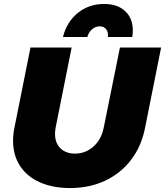

<svg xmlns="http://www.w3.org/2000/svg" viewBox="-20 -941 834 970"><path d="M713 -296Q695 -203 643 -134.5Q591 -66 512 -28.5Q433 9 334 9Q247 9 181.5 -20Q116 -49 81 -103Q46 -157 46 -230Q46 -264 53 -296L134 -701H342L261 -296Q258 -280 258 -265Q258 -218 285.5 -191.5Q313 -165 359 -165Q412 -165 452 -200.5Q492 -236 504 -296L586 -701H794ZM484 -808Q462 -808 445 -793Q428 -778 421 -754H298Q317 -830 373 -875.5Q429 -921 506 -921Q573 -921 612 -885Q651 -849 651 -787Q651 -771 648 -754H525Q528 -778 516.5 -793Q505 -808 484 -808Z"/></svg>

Font: Gontserrat ExtraBold
Style: Italic
Weight: 800
Italic angle: -11.3°
Designer: Julieta Ulanovsky
Foundry: Julieta Ulanovsky
Version: Version 6.001